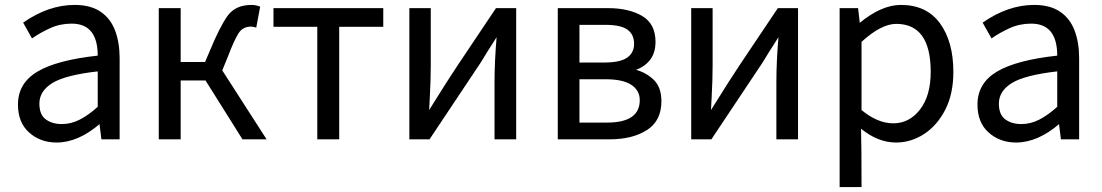

<svg xmlns="http://www.w3.org/2000/svg" viewBox="-20 -560 4477 780"><path d="M210 19Q144 19 98.5 -21.5Q53 -62 53 -135Q53 -222 132 -269Q211 -316 377 -334Q377 -464 271 -464Q224 -464 183.5 -445.5Q143 -427 110 -404L74 -468Q177 -540 283 -540Q348 -540 388.5 -512.5Q429 -485 447.5 -436Q466 -387 466 -324V6H392L384 -58H387Q298 19 210 19ZM231 -56Q269 -56 304 -74Q339 -92 377 -126V-270Q245 -255 192.5 -222.5Q140 -190 140 -139Q140 -94 166 -75Q192 -56 231 -56Z M1063 6H965L815 -233H714V6H625V-527H714V-308H813L831 -350Q872 -450 904 -495Q936 -540 1002 -540Q1019 -540 1037 -533L1021 -448Q1007 -452 1000 -452Q966 -452 948.5 -424Q931 -396 907 -333L883 -274Z M1358 6H1269V-451H1091V-527H1537V-451H1358Z M2077 6H1989V-226Q1989 -311 1998 -416H2002L1960 -350L1933 -306L1725 6H1643V-527H1730V-294Q1730 -235 1726 -163L1723 -106H1719Q1767 -183 1793.5 -224.5Q1820 -266 1839.5 -295Q1859 -324 1885 -363L1995 -527H2077Z M2457 6H2246V-527H2449Q2535 -527 2589 -495Q2643 -463 2643 -390Q2643 -344 2619.5 -315Q2596 -286 2557 -274V-278Q2601 -268 2634 -237.5Q2667 -207 2667 -149Q2667 -69 2608 -31.5Q2549 6 2457 6ZM2446 -62Q2579 -62 2579 -153Q2579 -193 2544.5 -215.5Q2510 -238 2441 -238H2334V-62ZM2434 -306Q2500 -306 2528 -326Q2556 -346 2556 -382Q2556 -420 2529 -439.5Q2502 -459 2440 -459H2334V-306Z M3222 6H3134V-226Q3134 -311 3143 -416H3147L3105 -350L3078 -306L2870 6H2788V-527H2875V-294Q2875 -235 2871 -163L2868 -106H2864Q2912 -183 2938.5 -224.5Q2965 -266 2984.5 -295Q3004 -324 3030 -363L3140 -527H3222Z M3480 200H3391V-527H3466L3473 -465H3470Q3560 -540 3640 -540Q3744 -540 3798.5 -465.5Q3853 -391 3853 -268Q3853 -178 3820 -114Q3787 -50 3734 -15.5Q3681 19 3620 19Q3547 19 3478 -37Q3480 39 3480 200ZM3609 -59Q3674 -59 3717.5 -115Q3761 -171 3761 -268Q3761 -463 3621 -463Q3560 -463 3480 -390V-113Q3545 -59 3609 -59Z M4108 19Q4042 19 3996.5 -21.5Q3951 -62 3951 -135Q3951 -222 4030 -269Q4109 -316 4275 -334Q4275 -464 4169 -464Q4122 -464 4081.5 -445.5Q4041 -427 4008 -404L3972 -468Q4075 -540 4181 -540Q4246 -540 4286.5 -512.5Q4327 -485 4345.5 -436Q4364 -387 4364 -324V6H4290L4282 -58H4285Q4196 19 4108 19ZM4129 -56Q4167 -56 4202 -74Q4237 -92 4275 -126V-270Q4143 -255 4090.5 -222.5Q4038 -190 4038 -139Q4038 -94 4064 -75Q4090 -56 4129 -56Z"/></svg>

Font: LXGW 975 Gothic SC
Style: Regular
Weight: 400
Version: Version 2.01;February 25, 2021